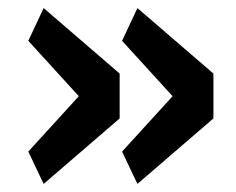

<svg xmlns="http://www.w3.org/2000/svg" viewBox="-20 -513 585 475"><path d="M175 -275 50 -412 88 -493 276 -331V-220L88 -58L50 -138ZM407 -275 282 -412 320 -493 508 -331V-220L320 -58L282 -138Z"/></svg>

Font: IBMPlexSans-SemiBold
Style: Regular
Weight: 600
Designer: Mike Abbink, Paul van der Laan, Pieter van Rosmalen
Foundry: Bold Monday
Version: Version 3.1